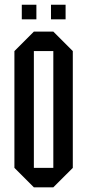

<svg xmlns="http://www.w3.org/2000/svg" viewBox="-20 -802 373 822"><path d="M125 0 41.7 -83.3V-583.3L125 -666.7H208.3L291.7 -583.3V-83.3L208.3 0ZM125 -83.3H208.3V-583.3H125ZM135.8 -719.2H73.3V-781.7H135.8ZM260.8 -719.2H198.3V-781.7H260.8Z"/></svg>

Font: Yulong
Style: Regular
Weight: 400
Designer: GGBotNet
Foundry: f0n7.com
Version: 1.00